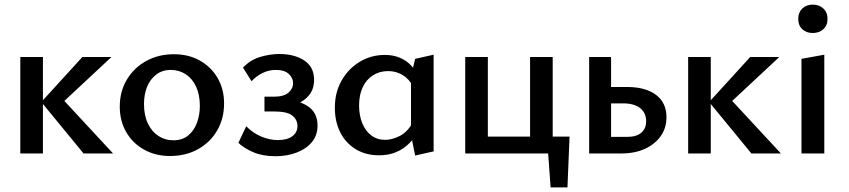

<svg xmlns="http://www.w3.org/2000/svg" viewBox="-20 -665 3677 832"><path d="M342 0 159 -223 337 -418H463L226 -197V-263L470 0ZM68 0V-418H166V0Z M717 11Q654 11 604.5 -16.5Q555 -44 527 -92.5Q499 -141 499 -203Q499 -269 530 -320.5Q561 -372 614 -401Q667 -430 734 -430Q797 -430 846 -402.5Q895 -375 923 -327Q951 -279 951 -217Q951 -151 921 -99.5Q891 -48 838 -18.5Q785 11 717 11ZM731 -57Q770 -57 795.5 -78Q821 -99 833.5 -133Q846 -167 846 -206Q846 -255 829.5 -290Q813 -325 784.5 -343.5Q756 -362 720 -362Q683 -362 656.5 -341.5Q630 -321 617 -288Q604 -255 604 -214Q604 -165 621 -129.5Q638 -94 667 -75.5Q696 -57 731 -57Z M1174 12Q1118 12 1077.5 -5.5Q1037 -23 1013 -46L1047 -118Q1075 -89 1111.5 -73.5Q1148 -58 1184 -58Q1224 -58 1246.5 -74.5Q1269 -91 1269 -119Q1269 -146 1247 -164Q1225 -182 1167 -182H1126V-246H1167Q1210 -246 1230 -263.5Q1250 -281 1250 -305Q1250 -327 1231.5 -344.5Q1213 -362 1175 -362Q1144 -362 1116.5 -348Q1089 -334 1070 -313L1033 -372Q1065 -406 1108 -418.5Q1151 -431 1190 -431Q1256 -431 1298.5 -403Q1341 -375 1341 -319Q1341 -280 1320.5 -254Q1300 -228 1267 -215Q1234 -202 1196 -202V-234Q1268 -234 1312 -206Q1356 -178 1356 -121Q1356 -78 1331 -48.5Q1306 -19 1264.5 -3.5Q1223 12 1174 12Z M1623 8Q1565 8 1521.5 -18.5Q1478 -45 1454.5 -91.5Q1431 -138 1431 -198Q1431 -264 1460 -315.5Q1489 -367 1538.5 -397Q1588 -427 1648 -427Q1684 -427 1713.5 -414.5Q1743 -402 1764 -378.5Q1785 -355 1796 -322L1771 -289Q1753 -323 1724.5 -340Q1696 -357 1662 -357Q1625 -357 1596 -338.5Q1567 -320 1551.5 -286.5Q1536 -253 1536 -208Q1536 -166 1549.5 -132Q1563 -98 1588.5 -78.5Q1614 -59 1649 -59Q1679 -59 1712.5 -76Q1746 -93 1769 -135L1805 -115Q1783 -74 1756 -46.5Q1729 -19 1696 -5.5Q1663 8 1623 8ZM1779 9 1761 -80V-336L1779 -410L1859 -428V-9Z M2277 0V-418H2375V0ZM2043 0V-73H2328V0ZM1996 0V-418H2094V0ZM2322 0V-73H2448L2406 0ZM2366 147 2350 -73H2448L2439 147Z M2533 0V-418H2628V-72H2700Q2738 -72 2759 -90Q2780 -108 2780 -139Q2780 -176 2754 -196.5Q2728 -217 2681 -217H2607V-288H2699Q2739 -288 2770.5 -279Q2802 -270 2824 -253Q2846 -236 2857 -212Q2868 -188 2868 -157Q2868 -110 2843 -75Q2818 -40 2774.5 -20Q2731 0 2672 0Z M3236 0 3053 -223 3231 -418H3357L3120 -197V-263L3364 0ZM2962 0V-418H3060V0Z M3453 0V-410L3552 -428V0ZM3502 -522Q3474 -522 3456.5 -538.5Q3439 -555 3439 -583Q3439 -611 3456.5 -628Q3474 -645 3502 -645Q3530 -645 3548 -628Q3566 -611 3566 -583Q3566 -555 3548 -538.5Q3530 -522 3502 -522Z"/></svg>

Font: Ysabeau Infant SemiBold
Style: Regular
Weight: 600
Designer: Christian Thalmann (Catharsis Fonts)
Version: Version 2.002; featfreeze: ss01,ss02,lnum